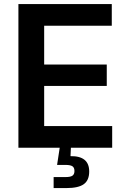

<svg xmlns="http://www.w3.org/2000/svg" viewBox="-20 -748 645 972"><path d="M73.2 0V-727.5H545.9V-617.7H203.6V-421.4H520.5V-313H203.6V-109.9H547.9V0ZM251.5 204.1V148.4H312Q336.4 148.4 346.7 141.4Q356.9 134.3 356.9 117.7Q356.9 100.6 346.7 93.8Q336.4 86.9 312 86.9H269L285.6 -22H338.9V0L336.9 42.5Q431.6 41 431.6 120.1Q431.6 164.6 404.3 184.3Q377 204.1 316.4 204.1Z"/></svg>

Font: Inter-SemiBold
Style: Regular
Weight: 600
Designer: Rasmus Andersson
Foundry: rsms
Version: Version 4.000;git-a52131595